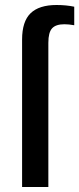

<svg xmlns="http://www.w3.org/2000/svg" viewBox="-20 -744 315 764"><path d="M172.4 -573.7V0H67.9V-586.4Q67.9 -658.7 101.8 -691.4Q135.7 -724.1 205.1 -724.1Q243.2 -724.1 275.4 -717.3V-643.6Q253.4 -647.5 236.3 -647.5Q202.1 -647.5 187.3 -631.3Q172.4 -615.2 172.4 -573.7Z"/></svg>

Font: Arimo Medium
Style: Regular
Weight: 500
Designer: Steve Matteson
Foundry: Monotype Imaging Inc.
Version: Version 1.33